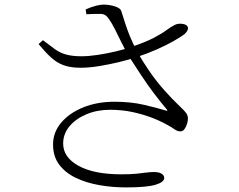

<svg xmlns="http://www.w3.org/2000/svg" viewBox="-20 -783 1040 836"><path d="M529 33Q469 33 412 23Q355 13 309.5 -9Q264 -31 237.5 -66.5Q211 -102 211 -154Q211 -207 246.5 -249Q282 -291 342.5 -315.5Q403 -340 478 -340Q550 -340 607.5 -326.5Q665 -313 701 -302Q714 -298 706 -307Q677 -341 648.5 -379Q620 -417 593 -458Q566 -499 539 -541Q523 -570 508.5 -599Q494 -628 481 -654.5Q468 -681 453 -702Q440 -722 420 -722.5Q400 -723 356 -721L353 -742Q378 -753 398 -758Q418 -763 431 -763Q455 -763 479.5 -755.5Q504 -748 508 -735Q515 -714 523.5 -686.5Q532 -659 545 -626.5Q558 -594 579 -556Q602 -514 631.5 -471.5Q661 -429 695 -390.5Q729 -352 765 -318Q783 -301 790 -291.5Q797 -282 798 -271Q799 -258 794.5 -244Q790 -230 783 -220.5Q776 -211 766 -211Q752 -211 740 -220Q728 -229 707 -240Q677 -257 638.5 -271.5Q600 -286 555 -295.5Q510 -305 459 -305Q403 -305 356.5 -285.5Q310 -266 282.5 -233Q255 -200 255 -158Q255 -98 322 -61Q389 -24 508 -24Q548 -24 573 -26.5Q598 -29 616 -31.5Q634 -34 651 -34Q671 -34 683 -27Q695 -20 695 -8Q695 10 657 21.5Q619 33 529 33ZM331 -488Q287 -488 257 -499Q227 -510 202 -533Q177 -556 148 -591L167 -608Q197 -585 219 -569Q241 -553 268 -545.5Q295 -538 335 -538Q366 -538 406 -544Q446 -550 485.5 -559.5Q525 -569 553 -579Q615 -600 650 -618.5Q685 -637 704.5 -651.5Q724 -666 740 -674Q753 -681 770.5 -679.5Q788 -678 795 -670Q801 -662 797 -652.5Q793 -643 783 -634Q767 -622 735.5 -604Q704 -586 662 -567.5Q620 -549 574 -534Q544 -524 501.5 -513.5Q459 -503 414 -495.5Q369 -488 331 -488Z"/></svg>

Font: Noto Serif JP ExtraLight Light
Style: Regular
Weight: 300
Version: Version 2.003-H1;hotconv 1.1.1;makeotfexe 2.6.0